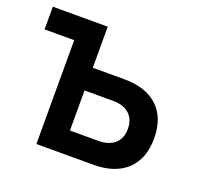

<svg xmlns="http://www.w3.org/2000/svg" viewBox="-97 -628 779 738"><g transform="rotate(20 293.0 -259.0)"><path d="M217.8 0V-92.8H339.8Q383.8 -92.8 407.7 -114.3Q431.6 -135.7 431.6 -174.8Q431.6 -213.9 407.7 -235.4Q383.8 -256.8 339.8 -256.8H208V-349.6H353.5Q442.4 -349.6 490.7 -304Q539.1 -258.3 539.1 -174.8Q539.1 -91.3 490.7 -45.7Q442.4 0 353.5 0ZM121.1 0V-517.6H224.6V0ZM0 -424.8V-517.6H172.4V-424.8Z"/></g></svg>

Font: Cascadia Code PL
Style: Regular
Weight: 400
Monospace: yes
Designer: Aaron Bell
Foundry: Saja Typeworks
Version: Version 2102.003